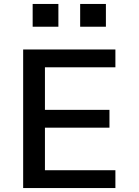

<svg xmlns="http://www.w3.org/2000/svg" viewBox="-20 -950 700 970"><path d="M97 0H563V-90H207V-305H533V-395H207V-610H563V-700H97ZM145 -815H275V-930H145ZM385 -815H515V-930H385Z"/></svg>

Font: Uncut Plan8
Style: Regular
Weight: 400
Designer: Kasper Nordkvist
Foundry: UNCUT.wtf
Version: Version 1.002;Glyphs 3.1.2 (3151)